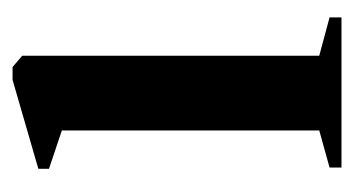

<svg xmlns="http://www.w3.org/2000/svg" viewBox="-146 -404 550 298"><g transform="rotate(-90 129.0 -255.0)"><path d="M18 0V-18.5L75.5 -34.5V-434L16 -454V-470.5L154 -510.5H174L191.5 -495.5V-34.5L251 -18.5V0Z"/></g></svg>

Font: Merriweather 144pt SemiBold
Style: Regular
Weight: 600
Version: Version 2.100